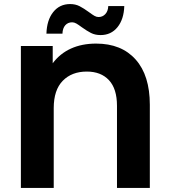

<svg xmlns="http://www.w3.org/2000/svg" viewBox="-20 -927 836 947"><path d="M719 -410V0H557V-405Q557 -489 517.5 -531.5Q478 -574 408 -574Q334 -574 289.5 -528.5Q245 -483 245 -394V0H83V-700H240V-615Q276 -663 330 -687.5Q384 -712 454 -712Q579 -712 649 -633.5Q719 -555 719 -410ZM383 -793Q367 -805 356.5 -811Q346 -817 336 -817Q315 -817 302 -802.5Q289 -788 288 -761H209Q211 -828 242.5 -867.5Q274 -907 326 -907Q352 -907 372.5 -896.5Q393 -886 419 -867Q435 -855 445.5 -849Q456 -843 466 -843Q486 -843 499.5 -857.5Q513 -872 514 -897H593Q591 -832 559.5 -793Q528 -754 476 -754Q449 -754 428.5 -764.5Q408 -775 383 -793Z"/></svg>

Font: Montserrat Alternates
Style: Bold
Weight: 700
Designer: Julieta Ulanovsky
Foundry: Julieta Ulanovsky
Version: Version 7.200